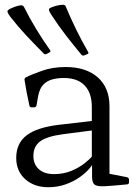

<svg xmlns="http://www.w3.org/2000/svg" viewBox="-20 -778 582 805"><path d="M176 -552Q168 -548 163 -554Q125 -592 89.5 -630Q54 -668 23 -708Q15 -719 12.5 -725Q10 -731 12.5 -734Q15 -737 22 -741Q32 -746 45 -750.5Q58 -755 68 -756Q77 -756 81 -748Q104 -702 131 -657.5Q158 -613 189 -569Q195 -562 187 -558ZM334 -546Q325 -543 321 -549Q287 -590 255 -631.5Q223 -673 196 -715Q188 -727 186 -733Q184 -739 187 -742Q190 -745 198 -748Q208 -752 221 -755Q234 -758 245 -758Q253 -758 256 -750Q276 -702 299 -655Q322 -608 349 -561Q354 -554 346 -551ZM183 7Q123 7 85.5 -27Q48 -61 48 -116Q48 -177 91.5 -210.5Q135 -244 229 -255L375 -272L373 -232L242 -215Q176 -206 148 -185Q120 -164 120 -124Q120 -89 143 -68.5Q166 -48 206 -48Q247 -48 280 -62Q313 -76 335.5 -94Q358 -112 367 -124L378 -111Q374 -95 358 -75Q342 -55 315.5 -36Q289 -17 255 -5Q221 7 183 7ZM365 -330Q365 -388 335 -419.5Q305 -451 248 -451Q221 -451 199 -445Q177 -439 161.5 -423Q146 -407 140 -375L133 -336Q131 -328 123 -328H112Q104 -328 103 -337Q97 -363 92 -389.5Q87 -416 83 -442Q81 -449 89 -454Q113 -466 157 -481.5Q201 -497 255 -497Q341 -497 390 -453.5Q439 -410 439 -333V-162H365ZM439 -162V-24L420 -53L513 -35Q521 -32 521 -24V-14Q521 -6 513 -5L459 0Q418 4 398 2.5Q378 1 372 -9Q366 -19 366 -38V-98L365 -105V-162Z"/></svg>

Font: Hahmlet Light
Style: Regular
Weight: 300
Designer: Minjoo Ham & Mark Frömberg
Foundry: hypertype
Version: Version 1.002